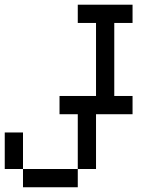

<svg xmlns="http://www.w3.org/2000/svg" viewBox="-20 -789 655 809"><path d="M0 -76.9V-230.8H76.9V-76.9ZM307.7 -76.9V-307.7H230.8V-384.6H307.7H384.6V-692.3H307.7V-769.2H538.5V-692.3H461.5V-384.6H538.5V-307.7H384.6V-76.9ZM307.7 -76.9V0H76.9V-76.9Z"/></svg>

Font: Mintsoda - Lime Green 13x16
Style: Regular
Weight: 400
Designer: Mintsoda-15
Version: Version 1.0